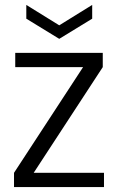

<svg xmlns="http://www.w3.org/2000/svg" viewBox="-20 -761 481 781"><path d="M398 -488 117 -58H403V0H37V-58L318 -488H42V-546H398ZM355 -741V-685L221 -603L87 -685V-741L221 -658Z"/></svg>

Font: SVN-Poppins Light
Style: Regular
Weight: 300
Designer: Ninad Kale (Devanagari), Jonny Pinhorn (Latin)
Foundry: Indian Type Foundry
Version: Version 3.002 2017; ttfautohint (v1.8.3)